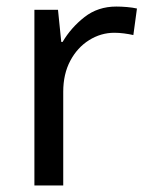

<svg xmlns="http://www.w3.org/2000/svg" viewBox="-20 -566 453 586"><path d="M335 -546Q350 -546 367.5 -544.5Q385 -543 398 -540L387 -459Q374 -462 358.5 -464Q343 -466 329 -466Q288 -466 252 -443.5Q216 -421 194.5 -380.5Q173 -340 173 -286V0H85V-536H157L167 -438H171Q197 -482 238 -514Q279 -546 335 -546Z"/></svg>

Font: Noto Sans Deseret
Style: Regular
Weight: 400
Designer: Monotype Design Team
Foundry: Monotype Imaging Inc.
Version: Version 2.001; ttfautohint (v1.8.4.7-5d5b)